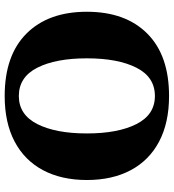

<svg xmlns="http://www.w3.org/2000/svg" viewBox="20 -770 760 841"><g transform="rotate(90 400.5 -350.0)"><path d="M32 -350Q32 -519 127.5 -614.5Q223 -710 401 -710Q518 -710 600.5 -666.5Q683 -623 726 -542Q769 -461 769 -350Q769 -239 726 -158Q683 -77 600.5 -33.5Q518 10 401 10Q223 10 127.5 -85.5Q32 -181 32 -350ZM565 -350Q565 -486 524 -567Q483 -648 401 -648Q318 -648 277 -567Q236 -486 236 -350Q236 -214 277 -133Q318 -52 401 -52Q483 -52 524 -133Q565 -214 565 -350Z"/></g></svg>

Font: Trirong Black
Style: Regular
Weight: 900
Designer: Katatrad Team
Foundry: CadsonDemak
Version: Version 1.001